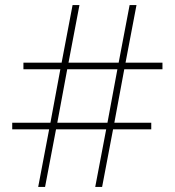

<svg xmlns="http://www.w3.org/2000/svg" viewBox="-20 -785 686 754"><path d="M130 -51H157L200 -277H397L354 -51H381L424 -277H574V-303H429L468 -513H618V-539H473L516 -765H489L446 -539H249L292 -765H265L222 -539H72V-513H217L178 -303H28V-277H173ZM205 -303 244 -513H441L402 -303Z"/></svg>

Font: Noto Sans Tamil UI Thin
Style: Regular
Weight: 100
Designer: Jelle Bosma - Monotype Design Team
Foundry: Monotype Imaging Inc.
Version: Version 2.004